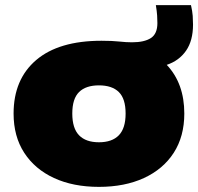

<svg xmlns="http://www.w3.org/2000/svg" viewBox="-20 -718 773 749"><path d="M366 11Q265.5 11 190.8 -23.5Q116 -58 74.5 -122Q33 -186 33 -275Q33 -408.5 121.2 -483.8Q209.5 -559 376 -559Q418 -559 445 -556Q472 -553 495 -553Q543 -553 568.5 -569.5Q594 -586 594 -628Q594 -641.5 593 -657.5Q592 -673.5 588 -698H725Q730.5 -674 731.8 -656Q733 -638 733 -622Q733 -559.5 705.8 -520.2Q678.5 -481 630.5 -465Q699 -392.5 699 -275Q699 -186 657.8 -122Q616.5 -58 541.5 -23.5Q466.5 11 366 11ZM366 -163Q417 -163 443.5 -190.2Q470 -217.5 470 -275Q470 -333 443.5 -359Q417 -385 366 -385Q315 -385 288.5 -359Q262 -333 262 -275Q262 -217.5 288.5 -190.2Q315 -163 366 -163Z"/></svg>

Font: Encode Sans Expanded Black
Style: Regular
Weight: 900
Width: 7
Designer: Multiple Designers
Foundry: Impallari Type
Version: Version 3.000; ttfautohint (v1.8.3) -l 8 -r 50 -G 200 -x 14 